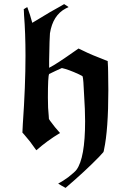

<svg xmlns="http://www.w3.org/2000/svg" viewBox="-20 -707 655 934"><path d="M95 -661Q95 -662 103 -667Q111 -672 113 -672L126 -634L137 -596L147 -602Q235 -656 275 -677L292 -687L303 -680Q305 -679 307.5 -677Q310 -675 312 -674L313 -672Q307 -669 300 -666Q237 -633 223 -545Q221 -526 219 -413V-377L222 -379Q251 -393 339 -455L362 -471L383 -461Q425 -440 491 -415L504 -410V-406Q504 -405 504.5 -398.5Q505 -392 505.5 -378.5Q506 -365 506 -356Q507 -326 507 -269Q507 -76 486 21Q485 30 482.5 33.5Q480 37 461 57Q396 124 299 207L281 197L263 186Q267 184 272 181Q281 177 312 155Q346 128 352 119Q394 62 394 -117Q394 -172 389 -247Q386 -322 382 -335Q382 -337 363 -346Q313 -369 281 -376L250 -362Q220 -347 219 -347Q213 -336 213 -232Q213 -177 217 -144L218 -128L224 -119Q247 -87 272 -60Q210 -23 157 24L156 22Q154 21 152 17.5Q150 14 148 12Q128 -18 98 -52L89 -62L91 -103Q104 -289 104 -436Q104 -546 97 -633Q97 -638 96.5 -645.5Q96 -653 96 -657Z"/></svg>

Font: KaTeX_Fraktur
Style: Bold
Weight: 700
Version: Version 1.1; ttfautohint (v1.3)